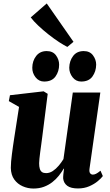

<svg xmlns="http://www.w3.org/2000/svg" viewBox="-20 -1078 636 1109"><path d="M173 11Q141 11 111.2 -2Q81.5 -15 62.5 -41.2Q43.5 -67.5 42.5 -108Q42.5 -124.5 44.2 -145.2Q46 -166 49 -188.8Q52 -211.5 55.2 -234.8Q58.5 -258 62 -280L90 -460.5L31 -494L37.5 -528L232 -550.5L255.5 -536L224 -287Q221.5 -266 218.2 -243Q215 -220 212.2 -199Q209.5 -178 207.8 -161.5Q206 -145 206 -135.5Q206 -115.5 210 -102.8Q214 -90 222.8 -84Q231.5 -78 246.5 -78Q266.5 -78 285 -90.2Q303.5 -102.5 319.2 -121.2Q335 -140 346.5 -159L400.5 -543.5H559.5L497 -103.5Q494.5 -85.5 500.5 -77.5Q506.5 -69.5 516.5 -69.5Q525 -69.5 534.8 -74.2Q544.5 -79 560.5 -92L574 -61Q565 -48.5 545 -31.8Q525 -15 495.8 -2.2Q466.5 10.5 430.5 10.5Q389.5 10.5 369 -4.5Q348.5 -19.5 345 -45.5Q344.5 -49.5 344.8 -56Q345 -62.5 345.8 -70.5Q346.5 -78.5 347.8 -87Q349 -95.5 350 -103.5L348 -104Q336 -83.5 319.8 -63Q303.5 -42.5 282 -25.8Q260.5 -9 233.5 1Q206.5 11 173 11ZM235 -607Q204.5 -607 185.2 -631.8Q166 -656.5 166.5 -687Q167 -726.5 189 -754.8Q211 -783 249.5 -783Q285.5 -783 303.5 -758.2Q321.5 -733.5 321.5 -704.5Q321.5 -665.5 300.5 -636.2Q279.5 -607 235 -607ZM449 -607Q418.5 -607 399.2 -631.8Q380 -656.5 380 -687Q381 -726.5 402.5 -754.8Q424 -783 463.5 -783Q499 -783 517.2 -758.2Q535.5 -733.5 535.5 -704.5Q535 -665.5 514 -636.2Q493 -607 449 -607ZM369 -807Q351 -815.5 321.8 -834.5Q292.5 -853.5 260.5 -878.8Q228.5 -904 200.8 -930.2Q173 -956.5 157.5 -977.5L250 -1058L404.5 -836.5Z"/></svg>

Font: Merriweather 60pt Black
Style: Italic
Weight: 900
Italic angle: -7.8°
Version: Version 2.101